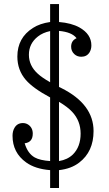

<svg xmlns="http://www.w3.org/2000/svg" viewBox="-20 -855 540 950"><path d="M228 -835H272V-746.1Q333 -741.2 373 -719.2Q432.1 -686 432.1 -630.4Q432.1 -610.8 422.9 -595.7Q409.2 -574.2 382.3 -574.2Q361.8 -574.2 348.1 -586.9Q332 -601.6 332 -624Q332 -654.3 358.9 -666Q335.9 -696.3 272 -702.1V-424.8L284.2 -418.9Q442.9 -339.4 442.9 -206.5Q442.9 -104.5 371.6 -50.3Q332.5 -20 272 -13.2V75.2H228V-13.2Q154.3 -19 109.4 -51.3Q42 -99.6 42 -183.1Q42 -206.1 51.8 -222.7Q65.4 -246.1 93.3 -246.1Q106.9 -246.1 118.2 -239.3Q142.1 -224.1 142.1 -193.8Q142.1 -150.9 102.1 -146Q117.2 -95.2 152.3 -75.7Q178.2 -61.5 228 -58.1V-373Q143.6 -418 107.4 -460Q65.9 -508.3 65.9 -575.2Q65.9 -668 143.1 -716.8Q177.2 -738.8 228 -746.1ZM272 -351.1V-58.1Q314 -64.9 340.8 -90.8Q378.9 -128.9 378.9 -193.8Q378.9 -256.8 337.4 -301.3Q314.9 -325.7 272 -351.1ZM228 -701.2Q191.4 -693.4 167.5 -674.3Q123 -639.6 123 -584Q123 -530.3 166.5 -490.7Q188 -470.7 228 -448.2Z"/></svg>

Font: BIZ UDMincho
Style: Regular
Weight: 400
Monospace: yes
Designer: TypeBank Co., Ltd.
Foundry: Morisawa Inc.
Version: Version 1.06